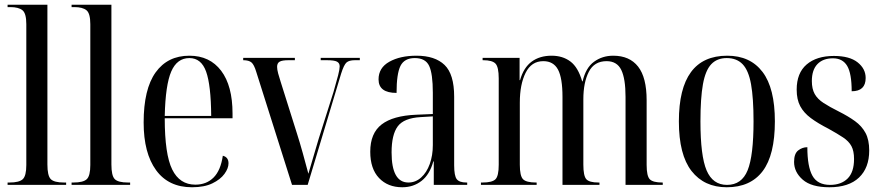

<svg xmlns="http://www.w3.org/2000/svg" viewBox="-20 -780 3722 810"><path d="M12 0V-10H20Q61 -10 76 -24Q91 -38 91 -84V-678Q91 -724 74.5 -737Q58 -750 24 -750H12V-760H180V-86Q180 -39 194 -24.5Q208 -10 250 -10H259V0Z M282 0V-10H290Q331 -10 346 -24Q361 -38 361 -84V-678Q361 -724 344.5 -737Q328 -750 294 -750H282V-760H450V-86Q450 -39 464 -24.5Q478 -10 520 -10H529V0Z M790 10Q691 10 638.5 -62Q586 -134 586 -263Q586 -404 636.5 -474.5Q687 -545 779 -545Q865 -545 913 -481.5Q961 -418 961 -301V-281H675Q675 -129 706.5 -65Q738 -1 804 -1Q851 -1 881 -31Q911 -61 920 -123Q944 -117 944 -91Q944 -70 927 -46.5Q910 -23 876 -6.5Q842 10 790 10ZM871 -291Q870 -421 849.5 -478Q829 -535 779 -535Q727 -535 702.5 -478.5Q678 -422 675 -291Z M1061 -477Q1052 -507 1041 -516.5Q1030 -526 1006 -526V-536H1224V-526H1197Q1171 -526 1160 -520Q1149 -514 1149 -498Q1149 -487 1153.5 -470Q1158 -453 1164 -435L1233 -216Q1244 -182 1257.5 -133.5Q1271 -85 1281 -47Q1292 -83 1298.5 -106.5Q1305 -130 1311 -149Q1317 -168 1324 -193L1387 -392Q1400 -437 1406.5 -462.5Q1413 -488 1413 -500Q1413 -514 1401.5 -520Q1390 -526 1359 -526H1333V-536H1498V-526H1477Q1453 -526 1442 -516.5Q1431 -507 1419 -469L1278 0H1212Z M1677 10Q1616 10 1579 -29Q1542 -68 1542 -140Q1542 -218 1590 -255Q1638 -292 1736 -296L1806 -299V-389Q1806 -469 1790.5 -502Q1775 -535 1730 -535Q1686 -535 1669.5 -502Q1653 -469 1653 -388Q1577 -388 1577 -445Q1577 -494 1622.5 -519.5Q1668 -545 1737 -545Q1815 -545 1855.5 -506Q1896 -467 1896 -372V-83Q1896 -38 1907 -24Q1918 -10 1948 -10H1951V0H1810V-99H1808Q1793 -44 1758.5 -17Q1724 10 1677 10ZM1703 -10Q1733 -10 1756.5 -31Q1780 -52 1793 -88Q1806 -124 1806 -168V-289L1755 -286Q1684 -282 1658 -247Q1632 -212 1632 -137Q1632 -10 1703 -10Z M2009 0V-10H2016Q2056 -10 2070 -23.5Q2084 -37 2084 -85V-449Q2084 -497 2070.5 -511.5Q2057 -526 2018 -526H2016V-536H2172V-442H2174Q2189 -495 2223 -520Q2257 -545 2307 -545Q2354 -545 2386.5 -520.5Q2419 -496 2436 -437H2438Q2451 -494 2486 -519.5Q2521 -545 2567 -545Q2636 -545 2672 -499Q2708 -453 2708 -357V-84Q2708 -37 2721.5 -23.5Q2735 -10 2774 -10H2776V0H2619V-371Q2619 -448 2601 -485Q2583 -522 2539 -522Q2487 -522 2464 -477Q2441 -432 2441 -361V-86Q2441 -38 2453.5 -24Q2466 -10 2505 -10H2509V0H2353V-371Q2353 -451 2334 -486.5Q2315 -522 2272 -522Q2222 -522 2197.5 -473Q2173 -424 2173 -347V-85Q2173 -38 2186.5 -24Q2200 -10 2242 -10H2244V0Z M3046 10Q2951 10 2897.5 -58.5Q2844 -127 2844 -268Q2844 -545 3048 -545Q3145 -545 3197 -476.5Q3249 -408 3249 -268Q3249 -126 3197.5 -58Q3146 10 3046 10ZM3047 0Q3109 0 3134 -61.5Q3159 -123 3159 -268Q3159 -366 3148.5 -424.5Q3138 -483 3113 -509Q3088 -535 3046 -535Q3005 -535 2980.5 -509Q2956 -483 2945.5 -424.5Q2935 -366 2935 -268Q2935 -122 2961 -61Q2987 0 3047 0Z M3479 10Q3403 10 3366.5 -22Q3330 -54 3330 -97Q3330 -132 3347.5 -145.5Q3365 -159 3386 -159Q3386 -77 3407.5 -38.5Q3429 0 3482 0Q3529 0 3556 -27Q3583 -54 3583 -109Q3583 -143 3572 -163.5Q3561 -184 3537 -200Q3513 -216 3475 -237Q3430 -260 3400.5 -282Q3371 -304 3356 -332Q3341 -360 3341 -402Q3341 -472 3383 -508Q3425 -544 3498 -544Q3564 -544 3598 -517Q3632 -490 3632 -451Q3632 -395 3573 -395Q3573 -470 3554 -502Q3535 -534 3494 -534Q3452 -534 3428.5 -509.5Q3405 -485 3405 -438Q3405 -405 3417 -383.5Q3429 -362 3454.5 -345.5Q3480 -329 3518 -310Q3558 -290 3587 -269Q3616 -248 3631.5 -219Q3647 -190 3647 -145Q3647 -72 3604 -31Q3561 10 3479 10Z"/></svg>

Font: Noto Serif Display Condensed
Style: Regular
Weight: 400
Width: 3
Designer: Monotype Design Team
Foundry: Monotype Imaging Inc.
Version: Version 2.009